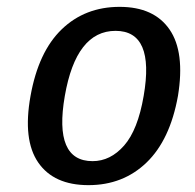

<svg xmlns="http://www.w3.org/2000/svg" viewBox="-20 -530 570 560"><path d="M69 -250Q92 -379 160 -444.5Q228 -510 329 -510Q429 -510 474.5 -444Q520 -378 499 -250Q476 -122 407.5 -56Q339 10 238 10Q137 10 91.5 -56Q46 -122 69 -250ZM250 -60Q302 -60 342 -105.5Q382 -151 399 -250Q432 -440 317 -440Q202 -440 169 -250Q136 -60 250 -60Z"/></svg>

Font: Scada
Style: Italic
Weight: 400
Italic angle: -10°
Designer: Jovanny Lemonad
Foundry: Jovanny Lemonad
Version: Version 4.100;PS 004.100;hotconv 1.0.88;makeotf.lib2.5.64775